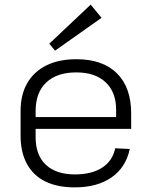

<svg xmlns="http://www.w3.org/2000/svg" viewBox="-20 -803 656 830"><path d="M303 7Q228 7 176 -18.5Q124 -44 96.5 -94.5Q69 -145 69 -216V-324Q69 -394 98 -444Q127 -494 181 -520.5Q235 -547 310 -547Q424 -547 485.5 -486Q547 -425 547 -313V-246H122V-297H494L482 -277V-328Q482 -405 436.5 -447.5Q391 -490 310 -490Q226 -490 180 -446.5Q134 -403 134 -323V-210Q134 -132 178.5 -90.5Q223 -49 304 -49Q377 -49 422 -78.5Q467 -108 478 -162L541 -159Q524 -79 462 -36Q400 7 303 7ZM419 -726 218 -584 193 -614 372 -783Z"/></svg>

Font: Pathway Extreme 8pt Thin 12pt ExtraLight
Style: Regular
Weight: 250
Version: Version 1.001;gftools[0.9.26]